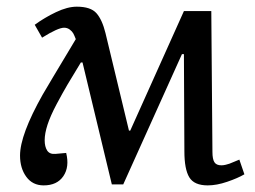

<svg xmlns="http://www.w3.org/2000/svg" viewBox="-20 -541 765 575"><path d="M349.1 11.2H314.9L227.1 -354H222.2Q196.8 -312.5 182.4 -288.1Q168 -263.7 149.4 -228.8Q130.9 -193.8 122.3 -167.5Q113.8 -141.1 113.8 -121.1Q113.8 -101.6 121.3 -90.1Q128.9 -78.6 146 -80.1L178.2 -83Q188.5 -41 169.7 -13.4Q150.9 14.2 110.8 14.2Q77.6 14.2 58.8 -11.5Q40 -37.1 40 -75.2Q40 -137.2 107.9 -257.8Q119.6 -278.3 207 -423.8Q202.6 -435.1 199.5 -440.9Q196.3 -446.8 189 -452.4Q181.6 -458 171.9 -458Q153.8 -458 106 -428.2L84 -466.8Q113.3 -488.3 147.7 -504.6Q182.1 -521 210 -521Q251.5 -521 268.8 -501.5Q286.1 -481.9 295.9 -441.9L366.2 -149.9H370.1L530.8 -507.8H612.8L616.2 -85.9Q616.2 -64.5 622.1 -55.2Q627.9 -45.9 643.1 -45.9Q648.9 -45.9 656 -47.6Q663.1 -49.3 667.2 -50.8Q671.4 -52.2 682.1 -56.9Q692.9 -61.5 696.8 -63L711.9 -19Q691.9 -7.3 660.4 3.4Q628.9 14.2 602.1 14.2Q561.5 14.2 546.9 -10Q532.2 -34.2 532.2 -87.9L530.8 -378.9H524.9Z"/></svg>

Font: Literata Book
Style: Italic
Weight: 400
Italic angle: -3°
Designer: Latin by Veronika Burian and Jose Scaglione. Greek by Irene Vlachou. Cyrillic by Vera Evstafieva
Foundry: TypeTogether
Version: Version 1.003;PS 001.003;hotconv 1.0.88;makeotf.lib2.5.64775